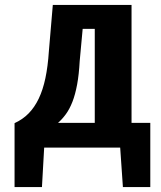

<svg xmlns="http://www.w3.org/2000/svg" viewBox="-20 -598 654 778"><path d="M39 160V-99Q72 -114 96 -138.5Q120 -163 137 -198.5Q154 -234 164 -281.5Q174 -329 178 -390L194 -578H513V-100H589V160H478L467 0H159L150 160ZM215 -100H364V-481H315L303 -351Q300 -296 292.5 -255.5Q285 -215 273.5 -185.5Q262 -156 247 -135.5Q232 -115 215 -100Z"/></svg>

Font: Oswald
Style: Bold
Weight: 700
Designer: Vernon Adams
Foundry: Vernon Adams
Version: Version 4.103;gftools[0.9.33.dev8+g029e19f]